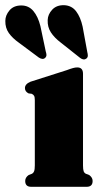

<svg xmlns="http://www.w3.org/2000/svg" viewBox="-81 -719 383 739"><path d="M238.5 -435V-82.5Q238.5 -66.5 241 -59.8Q243.5 -53 250 -50L262 -45.5Q275.5 -36 275.5 -22.5Q275.5 0 252.5 0H39Q16 0 16 -22.5Q16 -36 29.5 -45.5L41.5 -50Q47.5 -53 50.2 -59.8Q53 -66.5 53 -82.5V-333.5Q53 -345.5 50.2 -350.2Q47.5 -355 41 -358L29 -359.5Q15 -366.5 15 -380Q15 -395.5 36.5 -404.5L176 -449Q192 -455 200.5 -457.2Q209 -459.5 216.5 -459.5Q238.5 -459.5 238.5 -435ZM237 -616.5 255 -518.5Q257 -511 257 -504.8Q257 -498.5 252 -494Q241.5 -485.5 227.5 -496L153 -555Q128 -574 114.8 -594.5Q101.5 -615 102.5 -641.5Q103 -663.5 120 -681.8Q137 -700 166.5 -699Q195.5 -697.5 212.2 -675.2Q229 -653 237 -616.5ZM74.5 -618.5 95 -521.5Q97.5 -514 97.8 -507.8Q98 -501.5 93 -496.5Q84 -487.5 68.5 -497.5L-7.5 -554Q-33 -572 -47 -591.8Q-61 -611.5 -60.5 -638.5Q-60.5 -660 -44.5 -679Q-28.5 -698 1 -698Q29.5 -698 47.5 -676.5Q65.5 -655 74.5 -618.5Z"/></svg>

Font: Fraunces 144pt S050 Black
Style: Regular
Weight: 900
Version: Version 1.000; ttfautohint (v1.8.3)